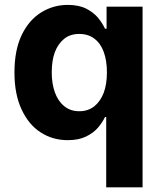

<svg xmlns="http://www.w3.org/2000/svg" viewBox="-20 -573 672 797"><path d="M571.8 204.6H420.9V-87.4H416Q404.3 -63.5 386.2 -42.5Q367.7 -21 336.4 -5.9Q305.7 8.8 261.2 8.8Q198.7 8.8 148.9 -23.4Q99.1 -55.2 69.8 -118.2Q40 -181.6 40 -272Q40 -365.2 70.3 -428.2Q100.1 -489.7 150.9 -521.5Q201.7 -552.7 261.2 -552.7Q306.6 -552.7 337.9 -537.1Q368.2 -521.5 387.2 -499Q405.3 -476.6 416 -453.6H422.4V-545.4H571.8ZM309.1 -111.3Q345.7 -111.3 371.6 -131.8Q396.5 -151.9 410.6 -188Q423.8 -223.6 423.8 -272.9Q423.8 -321.3 410.6 -357.4Q397.9 -392.6 371.6 -412.6Q346.2 -432.1 309.1 -432.1Q271.5 -432.1 246.6 -412.1Q220.7 -391.1 207.5 -356Q194.8 -321.3 194.8 -272.9Q194.8 -225.1 208 -189Q221.2 -152.8 246.6 -132.3Q272 -111.3 309.1 -111.3Z"/></svg>

Font: My Font
Style: Bold
Weight: 500
Designer: Rasmus Andersson
Foundry: rsms
Version: Version 0.001